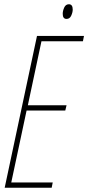

<svg xmlns="http://www.w3.org/2000/svg" viewBox="-20 -883 415 903"><path d="M2 0 154 -714H375L370 -689H175L111 -388H293L287 -363H105L33 -25H228L223 0ZM293 -794Q308 -794 315 -809.5Q322 -825 322 -838Q322 -863 304 -863Q289 -863 282 -847.5Q275 -832 275 -818Q275 -794 293 -794Z"/></svg>

Font: Noto Sans Display Condensed Thin
Style: Italic
Weight: 250
Width: 3
Italic angle: -12°
Designer: Monotype Design Team
Foundry: Monotype Imaging Inc.
Version: Version 1.900